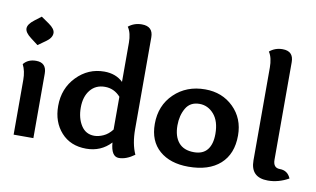

<svg xmlns="http://www.w3.org/2000/svg" viewBox="-76 -875 1736 1056"><g transform="rotate(10 792.0 -347.0)"><path d="M91.3 -507.8 50.3 -539.1Q16.1 -564.9 16.1 -587.9Q16.1 -611.3 50.8 -637.7L87.9 -666L131.8 -635.7Q167 -611.3 167 -587.9Q167 -560.5 132.8 -537.1ZM47.9 0V-305.7Q47.9 -355 29.8 -390.6Q54.2 -421.4 99.6 -421.4Q158.2 -421.4 158.2 -359.9V0Z M485.4 -70.8Q508.8 -70.8 535.6 -82.8Q562.5 -94.7 584.5 -123V-306.2Q548.8 -346.2 497.6 -346.2Q445.8 -346.2 415.8 -309.1Q385.7 -272 385.7 -210.9Q385.7 -151.9 411.6 -111.3Q437.5 -70.8 485.4 -70.8ZM700.7 -146.5Q700.7 -64 726.6 -7.3Q680.7 25.9 639.6 25.9Q596.7 25.9 590.8 -51.8Q536.1 6.8 453.6 6.8Q365.7 6.8 313.7 -51Q261.7 -108.9 261.7 -198.2Q261.7 -296.4 325.7 -362.3Q389.6 -428.2 479.5 -428.2Q543.9 -428.2 584.5 -389.2V-608.9Q584.5 -633.8 579.3 -655.8Q574.2 -677.7 563 -693.8Q594.7 -719.7 637.7 -719.7Q700.7 -719.7 700.7 -658.2Z M1023.9 6.8Q922.4 6.8 862.3 -45.4Q802.2 -97.7 802.2 -193.4Q802.2 -296.4 870.6 -362.3Q939 -428.2 1043 -428.2Q1138.2 -428.2 1201.2 -366.5Q1264.2 -304.7 1264.2 -209.5Q1264.2 -106 1201.2 -49.6Q1138.2 6.8 1023.9 6.8ZM1041 -77.1Q1090.8 -77.1 1115.5 -108.2Q1140.1 -139.2 1140.1 -196.3Q1140.1 -267.1 1106.7 -305.7Q1073.2 -344.2 1025.9 -344.2Q974.1 -344.2 950.2 -303.2Q926.3 -262.2 926.3 -207Q926.3 -145.5 955.1 -111.3Q983.9 -77.1 1041 -77.1Z M1484.9 -113.8Q1484.9 -67.9 1522.5 -67.9Q1566.4 -67.9 1584 -25.9Q1527.3 5.9 1468.3 5.9Q1371.6 5.9 1371.6 -89.8V-608.9Q1371.6 -633.8 1366.7 -655.8Q1361.8 -677.7 1351.1 -693.8Q1381.8 -719.7 1423.8 -719.7Q1484.9 -719.7 1484.9 -658.2Z"/></g></svg>

Font: ALMAS
Style: Bold
Weight: 700
Designer: ALMAS Font/ by Husham Jawad Kadhim, derived from the Bainsely font by/ Paul James MIller
Foundry: High-Logic / Made with FontCreator
Version: Version 1.411;September 19, 2021;FontCreator 14.0.0.2814 32-